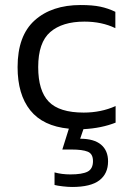

<svg xmlns="http://www.w3.org/2000/svg" viewBox="-20 -504 530 764"><path d="M267 240Q251 240 229.5 237.5Q208 235 197 232V182Q226 190 260 190Q307 190 328.5 179Q350 168 350 137Q350 108 329 99.5Q308 91 265 91H228L254 8Q151 -2 100.5 -65Q50 -128 50 -237Q50 -362 118 -423Q186 -484 301 -484Q348 -484 379 -477.5Q410 -471 439 -457V-392Q385 -418 316 -418Q228 -418 180 -376.5Q132 -335 132 -237Q132 -143 174 -99.5Q216 -56 313 -56Q382 -56 440 -82V-16Q412 -5 380.5 1.5Q349 8 312 10L299 48Q354 48 382 71.5Q410 95 410 138Q410 187 375.5 213.5Q341 240 267 240Z"/></svg>

Font: Kanit Light
Style: Regular
Weight: 300
Designer: Katatrad Team
Foundry: CadsonDemak
Version: Version 2.000; ttfautohint (v1.8.3)